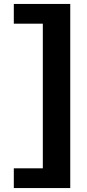

<svg xmlns="http://www.w3.org/2000/svg" viewBox="-20 -731 440 973"><path d="M336 222H197V-711H336ZM336 222H50V122H336ZM336 -611H50V-711H336Z"/></svg>

Font: Ysabeau Office Black
Style: Regular
Weight: 900
Designer: Christian Thalmann (Catharsis Fonts)
Version: Version 2.001;gftools[0.9.30]; featfreeze: tnum,lnum,ss02